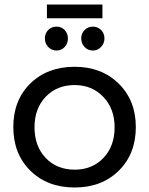

<svg xmlns="http://www.w3.org/2000/svg" viewBox="-20 -828 661 851"><path d="M188 -808H434V-747H188ZM231 -710Q252 -710 266.5 -695Q281 -680 281 -658Q281 -635 266.5 -619.5Q252 -604 231 -604Q209 -604 194 -619.5Q179 -635 179 -658Q179 -680 193.5 -695Q208 -710 231 -710ZM392 -710Q413 -710 428 -695Q443 -680 443 -658Q443 -636 428 -620Q413 -604 392 -604Q370 -604 355 -619.5Q340 -635 340 -658Q340 -680 355 -695Q370 -710 392 -710ZM311 -532Q430 -532 506 -457.5Q582 -383 582 -265Q582 -146 506.5 -71.5Q431 3 311 3Q190 3 114.5 -71.5Q39 -146 39 -265Q39 -384 114.5 -458Q190 -532 311 -532ZM311 -451Q232 -451 182.5 -399Q133 -347 133 -264Q133 -180 182.5 -128Q232 -76 311 -76Q389 -76 438.5 -128Q488 -180 488 -264Q488 -346 438 -398.5Q388 -451 311 -451Z"/></svg>

Font: Montserrat arm
Style: Regular
Weight: 400
Designer: Julieta Ulanovsky
Foundry: Julieta Ulanovsky
Version: Version 6.000;PS 006.000;hotconv 1.0.88;makeotf.lib2.5.64775